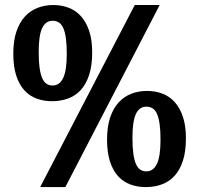

<svg xmlns="http://www.w3.org/2000/svg" viewBox="-20 -743 804 775"><path d="M730.5 -185.1Q730.5 -130.9 718 -93.3Q705.6 -55.7 683.6 -32.2Q661.6 -8.8 632.1 1.7Q602.5 12.2 568.8 12.2Q535.2 12.2 506.3 1.7Q477.5 -8.8 456.5 -32Q435.5 -55.2 423.8 -91.6Q412.1 -127.9 412.1 -179.7Q412.1 -231.4 424.6 -268.6Q437 -305.7 459 -329.6Q481 -353.5 510.3 -364.7Q539.6 -376 573.2 -376Q606.9 -376 635.7 -365Q664.6 -354 685.5 -330.6Q706.5 -307.1 718.5 -271Q730.5 -234.9 730.5 -185.1ZM627.9 -178.7Q627.9 -215.3 624.5 -240.7Q621.1 -266.1 614.3 -282.2Q607.4 -298.3 596.4 -305.4Q585.4 -312.5 570.8 -312.5Q542.5 -312.5 528.6 -283Q514.6 -253.4 514.6 -186Q514.6 -149.4 518.1 -123.8Q521.5 -98.1 528.3 -82Q535.2 -65.9 545.7 -58.6Q556.2 -51.3 570.8 -51.3Q598.6 -51.3 613.3 -81.3Q627.9 -111.3 627.9 -178.7ZM352.1 -531.7Q352.1 -477.5 339.6 -439.9Q327.1 -402.3 305.2 -378.9Q283.2 -355.5 253.7 -345Q224.1 -334.5 190.4 -334.5Q156.7 -334.5 127.9 -345Q99.1 -355.5 78.1 -378.7Q57.1 -401.9 45.4 -438.2Q33.7 -474.6 33.7 -526.4Q33.7 -578.1 46.1 -615.2Q58.6 -652.3 80.6 -676.3Q102.5 -700.2 131.8 -711.4Q161.1 -722.7 194.8 -722.7Q228.5 -722.7 257.3 -711.7Q286.1 -700.7 307.1 -677.2Q328.1 -653.8 340.1 -617.7Q352.1 -581.5 352.1 -531.7ZM249.5 -525.4Q249.5 -562 246.1 -587.4Q242.7 -612.8 235.8 -628.9Q229 -645 218 -652.1Q207 -659.2 192.4 -659.2Q164.1 -659.2 150.1 -629.6Q136.2 -600.1 136.2 -532.7Q136.2 -496.1 139.6 -470.5Q143.1 -444.8 149.9 -428.7Q156.7 -412.6 167.2 -405.3Q177.7 -397.9 192.4 -397.9Q220.2 -397.9 234.9 -428Q249.5 -458 249.5 -525.4ZM624.5 -722.7 243.7 12.2H142.1L523.9 -722.7Z"/></svg>

Font: Andika New Basic
Style: Bold
Weight: 700
Designer: Victor Gaultney, Annie Olsen, Pablo Ugerman
Foundry: SIL International
Version: Version 5.500; ttfautohint (v1.8.3)